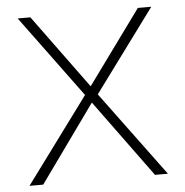

<svg xmlns="http://www.w3.org/2000/svg" viewBox="-49 -706 724 753"><g transform="rotate(-5 313.0 -329.0)"><path d="M582 0H531L309 -304L91 0H37L285 -336L48 -658H98L310 -368L521 -658H574L335 -334Z"/></g></svg>

Font: EauTestText Light
Style: Regular
Weight: 300
Designer: Christian Thalmann (Catharsis Fonts)
Version: Version 0.001;PS 000.001;hotconv 1.0.88;makeotf.lib2.5.64775